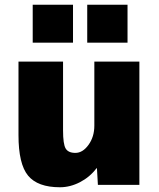

<svg xmlns="http://www.w3.org/2000/svg" viewBox="-20 -780 671 810"><path d="M348 -600V-760H518V-600ZM118 -600V-760H288V-600ZM387 -70Q359 -33 317.5 -11.5Q276 10 233 10Q139 10 98.5 -39Q58 -88 58 -210V-520H246V-230Q246 -172 257 -153.5Q268 -135 298 -135Q329 -135 353.5 -169Q378 -203 378 -250V-520H568V0H393L389 -70Z"/></svg>

Font: M PLUS 1p Black
Style: Regular
Weight: 900
Version: Version 1.061